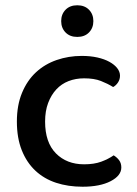

<svg xmlns="http://www.w3.org/2000/svg" viewBox="-20 -694 521 728"><path d="M299 -397Q267 -397 240 -386.5Q213 -376 193.5 -355Q174 -334 162.5 -303.5Q151 -273 151 -233Q151 -154 192 -112.5Q233 -71 299 -71Q337 -71 364 -81Q391 -91 411 -105Q424 -97 432 -86Q440 -75 440 -59Q440 -28 399.5 -7Q359 14 293 14Q238 14 192.5 -1Q147 -16 114 -47Q81 -78 62.5 -124.5Q44 -171 44 -233Q44 -295 63.5 -342Q83 -389 116.5 -420Q150 -451 195 -466.5Q240 -482 290 -482Q323 -482 349.5 -476Q376 -470 395 -459.5Q414 -449 424.5 -435.5Q435 -422 435 -407Q435 -393 427.5 -381.5Q420 -370 409 -364Q388 -377 362.5 -387Q337 -397 299 -397ZM334 -614Q334 -588 317.5 -571Q301 -554 273 -554Q245 -554 228.5 -571Q212 -588 212 -614Q212 -640 228.5 -657Q245 -674 273 -674Q301 -674 317.5 -657Q334 -640 334 -614Z"/></svg>

Font: Baloo Bhai 2 Medium
Style: Regular
Weight: 500
Designer: Supriya Tembe, Noopur Datye and Ek Type
Foundry: Ek Type
Version: Version 1.640;PS 1.000;hotconv 16.6.51;makeotf.lib2.5.65220;